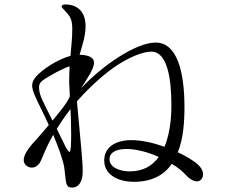

<svg xmlns="http://www.w3.org/2000/svg" viewBox="-20 -826 1040 866"><path d="M863 -92C840 -109 813 -125 782 -139C807 -201 812 -276 812 -343C812 -502 779 -634 682 -634C593 -634 442 -531 345 -427C377 -477 404 -517 404 -543C404 -572 369 -578 339 -579C352 -624 366 -665 366 -707C366 -772 331 -806 274 -806C266 -806 258 -803 258 -797C258 -789 282 -772 295 -750C303 -736 306 -720 306 -694C306 -675 305 -652 302 -620C301 -608 299 -592 298 -574C242 -559 176 -517 143 -481C131 -467 125 -455 125 -440C125 -416 141 -385 168 -330C178 -310 189 -287 200 -262C175 -232 149 -202 133 -185C102 -151 87 -124 87 -104C87 -83 106 -70 124 -70C137 -70 151 -78 161 -94C167 -103 182 -151 220 -218C244 -161 265 -103 270 -69C277 -21 274 11 292 18C296 19 300 20 305 20C338 20 353 -11 353 -53C353 -102 343 -189 336 -272L327 -369C365 -412 411 -458 467 -502C529 -551 611 -593 663 -593C736 -593 753 -467 753 -353C753 -327 753 -238 722 -164C671 -182 619 -194 573 -194C502 -194 450 -163 450 -102C450 -42 506 -6 585 -6C668 -6 722 -39 755 -87C780 -72 802 -55 819 -36C833 -20 852 -8 868 -8C885 -8 896 -23 896 -40C896 -58 883 -77 863 -92ZM170 -377C163 -392 156 -413 156 -431C156 -443 160 -454 171 -462C204 -486 265 -518 294 -527C293 -505 292 -482 292 -462C292 -452 292 -443 294 -415C294 -408 295 -400 295 -391C290 -379 283 -367 275 -356C265 -341 242 -313 217 -282C197 -321 178 -359 170 -377ZM301 -216C301 -173 299 -141 294 -141C288 -141 278 -158 268 -180L236 -245C253 -272 273 -302 298 -334C300 -294 301 -251 301 -216ZM566 -53C521 -53 474 -70 474 -108C474 -142 511 -154 550 -154C592 -154 646 -141 696 -118C669 -80 627 -53 566 -53Z"/></svg>

Font: Shippori Mincho OTF
Style: Regular
Weight: 400
Designer: FONTDASU
Foundry: FONTDASU / Google Inc. / but / Adobe
Version: Version 3.300;hotconv 1.0.109;makeotfexe 2.5.65596